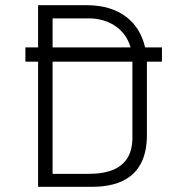

<svg xmlns="http://www.w3.org/2000/svg" viewBox="-20 -721 678 741"><path d="M335 0C450 0 547 -45 547 -200V-474V-483H605V-538H540C518 -635 443 -701 315 -701H127V-538H78V-483H127V0ZM491 -190C491 -66 393 -50 319 -50H183V-483H491ZM325 -650C387 -650 461 -619 484 -538H183V-650Z"/></svg>

Font: Advent Pro
Style: Regular
Weight: 400
Designer: Andreas Kalpakidis
Foundry: Andreas Kalpakidis
Version: Version 2.002 2008